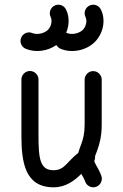

<svg xmlns="http://www.w3.org/2000/svg" viewBox="-20 -798 528 823"><path d="M71.8 -457V-217.8C71.8 -103.5 86.4 4.9 210 4.9C263.2 4.9 300.8 -25.4 328.6 -52.7C335.4 -41 340.8 -31.7 345.2 -19.5C350.1 -5.9 363.8 4.9 379.9 4.9C399.9 4.9 416.5 -11.7 416.5 -31.7C416.5 -36.1 416 -39.6 414.6 -43.9C408.2 -62 398.4 -79.1 391.6 -90.8C385.3 -101.6 384.3 -105.5 384.3 -108.4C386.2 -112.8 387.7 -118.2 387.7 -123.5C387.7 -125 387.7 -126 387.2 -127.9L397.9 -156.7C406.7 -181.2 416 -214.8 416 -263.2V-456.5C416 -476.6 399.4 -493.2 379.4 -493.2C359.4 -493.2 342.8 -476.6 342.8 -456.5V-263.2C342.8 -225.6 336.4 -202.6 328.6 -181.2C323.7 -167.5 318.8 -155.3 315.4 -142.6C266.6 -104.5 256.8 -68.4 210 -68.4C152.8 -68.4 145 -113.3 145 -217.8V-457C145 -477.1 128.4 -493.7 108.4 -493.7C88.4 -493.7 71.8 -477.1 71.8 -457ZM346.7 -724.6C354 -710.4 350.1 -685.5 335 -669.9C318.8 -654.3 287.6 -647.9 268.1 -656.2L263.7 -657.7C277.8 -690.9 277.8 -728.5 262.7 -757.8C256.3 -770 244.1 -777.8 230 -777.8C210 -777.8 193.4 -761.2 193.4 -741.2C193.4 -735.4 194.8 -729.5 197.3 -724.6C204.6 -710.4 200.7 -685.5 185.5 -669.9C169.4 -654.3 138.2 -647.9 118.7 -656.2C114.3 -658.2 109.4 -659.2 104.5 -659.2C84.5 -659.2 67.9 -642.6 67.9 -622.6C67.9 -607.4 77.6 -594.2 90.3 -588.9C131.8 -571.3 184.1 -578.6 221.7 -605C226.1 -597.7 232.4 -591.8 239.7 -588.9C287.6 -568.8 349.1 -581.1 386.7 -618.2C424.3 -656.2 434.1 -715.3 412.1 -757.8C405.8 -770 393.6 -777.8 379.4 -777.8C359.4 -777.8 342.8 -761.2 342.8 -741.2C342.8 -735.4 344.2 -729.5 346.7 -724.6Z"/></svg>

Font: Velvelyne
Style: Regular
Weight: 400
Designer: Manon Van der Borght et Mariel Nils
Foundry: Velvetyne
Version: Version 1.070;Glyphs 3.3.1 (3343)